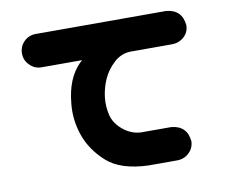

<svg xmlns="http://www.w3.org/2000/svg" viewBox="-68 -661 874 742"><g transform="rotate(-10 369.5 -290.0)"><path d="M50.8 -512.7Q50.8 -540 69.8 -559.1Q88.9 -578.1 116.2 -578.1H494.1H555.7H627.9Q689.5 -572.3 695.3 -510.7Q695.3 -483.4 675.3 -465.3Q655.3 -447.3 627.9 -447.3H555.7H462.9Q425.8 -445.3 398.4 -418.9Q370.1 -392.6 355.5 -358.9Q340.8 -325.2 336.9 -290Q333 -254.9 341.3 -220.7Q349.6 -186.5 381.3 -160.6Q413.1 -134.8 450.2 -132.8H569.3Q630.9 -127 636.7 -65.4Q635.7 -38.1 616.2 -20Q596.7 -2 569.3 -2H457Q348.6 -5.9 294.9 -54.2Q241.2 -102.5 219.7 -164.1Q198.2 -225.6 205.1 -290Q213.9 -385.7 264.6 -437.5Q269.5 -442.4 275.4 -447.3H116.2Q88.9 -447.3 70.3 -466.8Q50.8 -485.4 50.8 -512.7Z"/></g></svg>

Font: Nico Moji
Style: Regular
Weight: 400
Version: Version 1.02